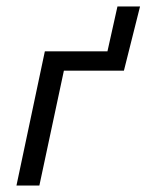

<svg xmlns="http://www.w3.org/2000/svg" viewBox="-20 -575 454 595"><path d="M414 -555 364 -356H178L102 0H31L119 -416H313L344 -555Z"/></svg>

Font: Ysabeau Medium
Style: Italic
Weight: 500
Italic angle: -12°
Designer: Christian Thalmann (Catharsis Fonts)
Version: Version 0.003